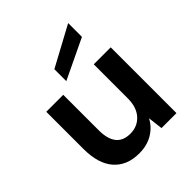

<svg xmlns="http://www.w3.org/2000/svg" viewBox="-208 -880 1024 1024"><g transform="rotate(-45 304.0 -368.0)"><path d="M543 -496V0H430L420 -84Q397 -40 353.5 -14Q310 12 251 12Q159 12 108 -46Q57 -104 57 -216V-496H185V-228Q185 -164 211 -130Q237 -96 292 -96Q346 -96 380.5 -134Q415 -172 415 -240V-496ZM248 -536V-626L474 -748V-644Z"/></g></svg>

Font: DeepMind Sans
Style: Bold
Weight: 700
Designer: Jonny Pinhorn / Modifications: Colophon Foundry
Foundry: Colophon Foundry
Version: Version 1.002; ttfautohint (v1.8.2)